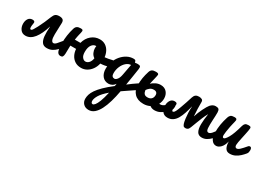

<svg xmlns="http://www.w3.org/2000/svg" viewBox="-18 -1330 3621 2646"><g transform="rotate(30 1792.5 -6.5)"><path d="M638 -223Q652 -223 659 -210.5Q666 -198 666 -178Q666 -164 663 -147.5Q660 -131 647 -116Q624 -89 596.5 -61Q569 -33 533.5 -14Q498 5 449 5Q399 5 374 -28Q349 -61 343 -123Q337 -185 344 -273H342Q303 -143 245 -69.5Q187 4 110 4Q58 4 29.5 -34.5Q1 -73 1 -126Q1 -174 23.5 -206Q46 -238 89 -238Q108 -238 117.5 -230Q127 -222 125 -208Q122 -191 119 -166.5Q116 -142 118.5 -124Q121 -106 135 -106Q141 -106 147.5 -110.5Q154 -115 166 -134Q178 -153 200 -194Q223 -238 247.5 -293Q272 -348 288 -391Q304 -433 325 -448.5Q346 -464 385 -464Q424 -464 442.5 -448Q461 -432 459 -392Q458 -374 457 -343Q456 -312 455 -278Q454 -244 453 -217Q452 -154 464 -127Q476 -100 496 -100Q519 -100 544.5 -130Q570 -160 611 -209Q619 -218 625.5 -220.5Q632 -223 638 -223Z M668 5Q629 5 614 -36.5Q599 -78 599 -163Q599 -223 608 -286Q617 -349 636 -410Q645 -439 665 -452.5Q685 -466 723 -466Q743 -466 751 -461Q759 -456 759 -442Q759 -435 754.5 -414Q750 -393 744 -370Q741 -358 737 -337Q733 -316 729 -290H818Q839 -371 896.5 -419Q954 -467 1029 -467Q1082 -467 1120 -441.5Q1158 -416 1179.5 -374.5Q1201 -333 1206 -285Q1230 -287 1260 -292.5Q1290 -298 1318 -305Q1326 -307 1332 -307Q1346 -307 1352.5 -293Q1359 -279 1359 -261Q1359 -213 1330 -204Q1268 -183 1198 -180Q1185 -124 1155 -82.5Q1125 -41 1084 -18Q1043 5 996 5Q937 5 896 -22Q855 -49 833 -93Q811 -137 808 -188Q781 -188 758.5 -188Q736 -188 717 -188Q716 -168 716 -151Q716 -91 714 -57Q712 -23 702.5 -9Q693 5 668 5ZM1004 -101Q1034 -101 1058.5 -126.5Q1083 -152 1091 -202Q1059 -223 1043 -258Q1027 -293 1027 -329Q1027 -345 1030 -361Q1029 -361 1025 -361Q987 -361 959.5 -324Q932 -287 932 -214Q932 -156 955 -128.5Q978 -101 1004 -101Z M1375 455Q1323 455 1291.5 423Q1260 391 1260 341Q1260 310 1270.5 275Q1281 240 1309.5 198Q1338 156 1390.5 104Q1443 52 1526 -12Q1529 -31 1532 -51Q1514 -23 1486.5 -9Q1459 5 1433 5Q1370 5 1333.5 -40Q1297 -85 1297 -158Q1297 -219 1318.5 -274.5Q1340 -330 1377 -373.5Q1414 -417 1462 -442.5Q1510 -468 1563 -468Q1587 -468 1594 -458.5Q1601 -449 1605 -429Q1616 -431 1627.5 -432Q1639 -433 1649 -433Q1678 -433 1688.5 -422.5Q1699 -412 1694 -377Q1684 -302 1672 -235Q1660 -168 1651 -107Q1684 -133 1721 -159.5Q1758 -186 1799 -213Q1812 -221 1822 -221Q1836 -221 1843 -208Q1850 -195 1850 -177Q1850 -154 1843 -141Q1836 -128 1821 -118Q1772 -85 1723.5 -52Q1675 -19 1631 11Q1614 105 1590.5 186Q1567 267 1536 327Q1505 387 1465.5 421Q1426 455 1375 455ZM1469 -96Q1490 -96 1511.5 -122.5Q1533 -149 1543 -204L1575 -375Q1534 -374 1499 -343Q1464 -312 1443 -263Q1422 -214 1422 -157Q1422 -126 1434.5 -111Q1447 -96 1469 -96ZM1358 319Q1358 334 1364 346Q1370 358 1386 358Q1401 358 1420 335Q1439 312 1460.5 257Q1482 202 1503 107Q1421 177 1389.5 229.5Q1358 282 1358 319Z M2163 5Q2140 5 2122 -1.5Q2104 -8 2091 -19Q2069 -8 2043 -1.5Q2017 5 1987 5Q1894 5 1843.5 -47.5Q1793 -100 1793 -181Q1793 -243 1802 -297Q1811 -351 1830 -410Q1839 -439 1859 -452.5Q1879 -466 1919 -466Q1939 -466 1951.5 -461Q1964 -456 1964 -442Q1964 -435 1959 -413.5Q1954 -392 1949 -370Q1944 -347 1938 -324.5Q1932 -302 1928 -280Q1953 -305 1990.5 -323.5Q2028 -342 2069 -342Q2131 -342 2166 -301.5Q2201 -261 2201 -200Q2201 -151 2178 -106Q2186 -105 2192 -105Q2228 -105 2259 -132Q2290 -159 2332 -209Q2340 -218 2346.5 -220.5Q2353 -223 2359 -223Q2373 -223 2380 -210.5Q2387 -198 2387 -178Q2387 -164 2384 -147.5Q2381 -131 2368 -116Q2345 -89 2315 -61Q2285 -33 2247.5 -14Q2210 5 2163 5ZM2019 -237Q1981 -237 1956 -215.5Q1931 -194 1919 -175Q1923 -140 1939.5 -120.5Q1956 -101 1992 -101Q2032 -101 2053.5 -122.5Q2075 -144 2076 -181Q2077 -207 2063 -222Q2049 -237 2019 -237Z M3093 -223Q3107 -223 3114 -210.5Q3121 -198 3121 -178Q3121 -164 3118 -147Q3115 -130 3102 -115Q3079 -88 3051 -60Q3023 -32 2989.5 -13.5Q2956 5 2917 5Q2862 5 2839.5 -36.5Q2817 -78 2818 -150.5Q2819 -223 2834 -316H2832Q2810 -277 2790 -229.5Q2770 -182 2752.5 -134.5Q2735 -87 2719 -46Q2707 -14 2691.5 -4.5Q2676 5 2657 5Q2633 5 2623.5 -8.5Q2614 -22 2607 -45Q2600 -70 2594.5 -112Q2589 -154 2587 -203Q2585 -252 2589 -297H2587Q2572 -237 2554.5 -183Q2537 -129 2513 -87Q2489 -45 2454 -20.5Q2419 4 2369 4Q2314 4 2286.5 -34.5Q2259 -73 2259 -126Q2259 -174 2281.5 -208.5Q2304 -243 2347 -243Q2392 -243 2386 -208Q2382 -184 2379.5 -160.5Q2377 -137 2379.5 -121.5Q2382 -106 2393 -106Q2401 -106 2409.5 -112.5Q2418 -119 2430 -142.5Q2442 -166 2460 -216Q2476 -259 2493 -309.5Q2510 -360 2524 -406Q2534 -437 2553 -451.5Q2572 -466 2606 -466Q2631 -466 2651.5 -456Q2672 -446 2671 -417Q2670 -368 2672 -307.5Q2674 -247 2678 -198H2680Q2689 -228 2703 -262.5Q2717 -297 2733.5 -330.5Q2750 -364 2765 -389.5Q2780 -415 2790 -426Q2808 -446 2827.5 -456.5Q2847 -467 2872 -467Q2907 -467 2920 -453Q2933 -439 2934 -404Q2935 -381 2933 -348Q2931 -315 2929.5 -278.5Q2928 -242 2927 -208Q2926 -143 2934.5 -121.5Q2943 -100 2965 -100Q3005 -100 3066 -205Q3072 -215 3079.5 -219Q3087 -223 3093 -223Z M3144 5Q3099 5 3070.5 -37Q3042 -79 3042 -140Q3042 -217 3052.5 -279Q3063 -341 3085 -410Q3094 -438 3111.5 -452Q3129 -466 3170 -466Q3193 -466 3201 -459Q3209 -452 3209 -438Q3209 -431 3204 -411Q3199 -391 3193 -366Q3187 -341 3182 -317Q3174 -274 3168 -235.5Q3162 -197 3162 -177Q3162 -155 3167.5 -147Q3173 -139 3183 -139Q3205 -139 3242.5 -204Q3280 -269 3318 -410Q3326 -439 3342 -452.5Q3358 -466 3392 -466Q3415 -466 3424 -460.5Q3433 -455 3433 -440Q3433 -426 3427.5 -397Q3422 -368 3414.5 -332Q3407 -296 3399 -259Q3391 -222 3385.5 -192Q3380 -162 3380 -145Q3380 -125 3388.5 -115Q3397 -105 3409 -105Q3431 -105 3459.5 -132Q3488 -159 3530 -209Q3538 -218 3544.5 -220.5Q3551 -223 3557 -223Q3571 -223 3578 -210.5Q3585 -198 3585 -178Q3585 -164 3582 -147.5Q3579 -131 3566 -116Q3544 -89 3514 -61Q3484 -33 3446 -14Q3408 5 3361 5Q3312 5 3290 -33.5Q3268 -72 3268 -136Q3251 -66 3216.5 -30.5Q3182 5 3144 5Z"/></g></svg>

Font: Pacifico
Style: Regular
Weight: 400
Designer: Vernon Adams
Foundry: Vernon Adams
Version: Version 3.010; ttfautohint (v1.8.4.7-5d5b)